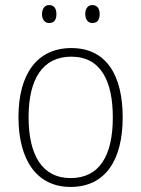

<svg xmlns="http://www.w3.org/2000/svg" viewBox="-20 -729 559 759"><path d="M146 -673C146 -653 156 -638 174 -638C195 -638 203 -652 203 -673C203 -694 195 -709 174 -709C156 -709 146 -693 146 -673ZM317 -674C317 -653 327 -638 345 -638C366 -638 374 -652 374 -674C374 -694 365 -709 345 -709C327 -709 317 -694 317 -674ZM465 -265C465 -428 403 -539 262 -539C128 -539 53 -438 53 -266C53 -97 125 10 259 10C397 10 465 -97 465 -265ZM93 -266C93 -417 149 -505 262 -505C380 -505 426 -406 426 -265C426 -115 374 -25 259 -25C146 -25 93 -117 93 -266Z"/></svg>

Font: Noto Sans Thai Looped SemiCondensed ExtraLight
Style: Regular
Weight: 200
Width: 4
Designer: Sasikarn Vongin, Ben Mitchell
Foundry: The Fontpad Ltd
Version: Version 1.001